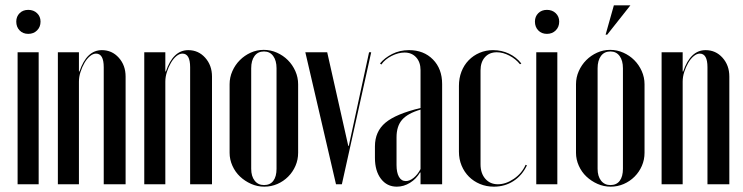

<svg xmlns="http://www.w3.org/2000/svg" viewBox="-20 -691 2788 720"><path d="M41 -610Q41 -629 53.5 -641.5Q66 -654 86 -654Q106 -654 119 -641.5Q132 -629 132 -610Q132 -590 119 -577Q106 -564 86 -564Q66 -564 53.5 -577Q41 -590 41 -610ZM125 -495V0H46V-495Z M278 -423Q305 -503 362 -503Q400 -503 425.5 -474.5Q451 -446 451 -404V0H369V-439Q369 -490 340 -490Q329 -490 317.5 -480.5Q306 -471 297 -455.5Q288 -440 282 -421.5Q276 -403 276 -385V0H197V-495H276V-423Z M602 -423Q629 -503 686 -503Q724 -503 749.5 -474.5Q775 -446 775 -404V0H693V-439Q693 -490 664 -490Q653 -490 641.5 -480.5Q630 -471 621 -455.5Q612 -440 606 -421.5Q600 -403 600 -385V0H521V-495H600V-423Z M969 -504Q995 -504 1018.5 -493.5Q1042 -483 1059.5 -465.5Q1077 -448 1087.5 -424.5Q1098 -401 1098 -375V-118Q1098 -92 1088 -69Q1078 -46 1060.5 -28.5Q1043 -11 1020 -1Q997 9 971 9Q945 9 921.5 -1.5Q898 -12 880 -29Q862 -46 851.5 -69.5Q841 -93 841 -118V-375Q841 -401 851.5 -424.5Q862 -448 879.5 -465.5Q897 -483 920 -493.5Q943 -504 969 -504ZM970 -498Q947 -498 934.5 -481Q922 -464 922 -435V-58Q922 -30 935 -13.5Q948 3 970 3Q993 3 1005 -13Q1017 -29 1017 -58V-435Q1017 -464 1004.5 -481Q992 -498 970 -498Z M1262 0H1240L1125 -495H1207L1286 -144H1288L1364 -495H1372Z M1386 -142Q1386 -198 1425.5 -231Q1465 -264 1557 -286V-428Q1557 -458 1540.5 -476Q1524 -494 1497 -494Q1474 -494 1449 -481.5Q1424 -469 1410 -449L1405 -453Q1422 -474 1450.5 -488.5Q1479 -503 1514 -503Q1569 -503 1603.5 -468Q1638 -433 1638 -376V0H1557V-44H1555Q1541 -20 1517.5 -5.5Q1494 9 1468 9Q1431 9 1408.5 -20.5Q1386 -50 1386 -99ZM1502 -12Q1516 -12 1531 -24Q1546 -36 1557 -57V-280Q1509 -266 1488 -242Q1467 -218 1467 -176V-72Q1467 -44 1476 -28Q1485 -12 1502 -12Z M1701 -369Q1701 -398 1710.5 -422.5Q1720 -447 1737.5 -465Q1755 -483 1778.5 -493Q1802 -503 1829 -503Q1861 -503 1888.5 -490Q1916 -477 1935 -453L1930 -450Q1914 -470 1890 -482.5Q1866 -495 1843 -495Q1815 -495 1798.5 -476.5Q1782 -458 1782 -427V-75Q1782 -41 1800 -20.5Q1818 0 1847 0Q1877 0 1907 -20.5Q1937 -41 1951 -73L1956 -71Q1938 -33 1905.5 -12Q1873 9 1832 9Q1804 9 1780 -1Q1756 -11 1738.5 -28.5Q1721 -46 1711 -70Q1701 -94 1701 -122Z M1986 -610Q1986 -629 1998.5 -641.5Q2011 -654 2031 -654Q2051 -654 2064 -641.5Q2077 -629 2077 -610Q2077 -590 2064 -577Q2051 -564 2031 -564Q2011 -564 1998.5 -577Q1986 -590 1986 -610ZM2070 -495V0H1991V-495Z M2268 -504Q2294 -504 2317.5 -493.5Q2341 -483 2358.5 -465.5Q2376 -448 2386.5 -424.5Q2397 -401 2397 -375V-118Q2397 -92 2387 -69Q2377 -46 2359.5 -28.5Q2342 -11 2319 -1Q2296 9 2270 9Q2244 9 2220.5 -1.5Q2197 -12 2179 -29Q2161 -46 2150.5 -69.5Q2140 -93 2140 -118V-375Q2140 -401 2150.5 -424.5Q2161 -448 2178.5 -465.5Q2196 -483 2219 -493.5Q2242 -504 2268 -504ZM2269 -498Q2246 -498 2233.5 -481Q2221 -464 2221 -435V-58Q2221 -30 2234 -13.5Q2247 3 2269 3Q2292 3 2304 -13Q2316 -29 2316 -58V-435Q2316 -464 2303.5 -481Q2291 -498 2269 -498ZM2251 -561 2282 -671H2344L2257 -561Z M2542 -423Q2569 -503 2626 -503Q2664 -503 2689.5 -474.5Q2715 -446 2715 -404V0H2633V-439Q2633 -490 2604 -490Q2593 -490 2581.5 -480.5Q2570 -471 2561 -455.5Q2552 -440 2546 -421.5Q2540 -403 2540 -385V0H2461V-495H2540V-423Z"/></svg>

Font: Moniqa SemBd Narrow Display
Style: Regular
Weight: 600
Width: 4
Designer: Rajesh Rajput
Foundry: Rajesh Rajput
Version: Version 1.000